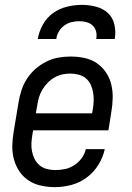

<svg xmlns="http://www.w3.org/2000/svg" viewBox="-20 -760 540 788"><path d="M206 8Q177 8 149 2Q121 -4 98.5 -18.5Q76 -33 60.5 -55.5Q45 -78 37.5 -105Q30 -132 30.5 -161Q31 -190 36 -219L56 -339Q60 -364 68 -389Q76 -414 90.5 -436.5Q105 -459 125.5 -477Q146 -495 170 -507Q194 -519 219.5 -523.5Q245 -528 270 -528Q299 -528 327 -522Q355 -516 377 -501Q399 -486 414.5 -463.5Q430 -441 436.5 -414Q443 -387 442.5 -358.5Q442 -330 437 -301L425 -225H116L113 -208Q110 -190 109 -172.5Q108 -155 111.5 -138Q115 -121 122.5 -106.5Q130 -92 142.5 -81.5Q155 -71 172 -66.5Q189 -62 206 -62Q226 -62 246 -66Q266 -70 284 -81.5Q302 -93 315 -110.5Q328 -128 332 -148H410Q403 -115 384 -84Q365 -53 336 -31.5Q307 -10 273 -1Q239 8 206 8ZM358 -295 361 -312Q364 -330 364.5 -347.5Q365 -365 362 -381.5Q359 -398 352 -413Q345 -428 332.5 -438.5Q320 -449 303 -453.5Q286 -458 269 -458Q252 -458 235.5 -454.5Q219 -451 203.5 -442Q188 -433 175.5 -420Q163 -407 154 -392Q145 -377 140 -360.5Q135 -344 133 -328L127 -295ZM135 -600Q140 -630 156 -659Q172 -688 198 -706.5Q224 -725 255 -732.5Q286 -740 316 -740Q346 -740 374.5 -732.5Q403 -725 423 -706.5Q443 -688 449.5 -659Q456 -630 451 -600H375Q378 -616 374.5 -630.5Q371 -645 360.5 -655Q350 -665 335.5 -669Q321 -673 305 -673Q289 -673 273 -669Q257 -665 243.5 -655Q230 -645 221.5 -630.5Q213 -616 211 -600Z"/></svg>

Font: Iosevka SS04 Oblique
Style: Regular
Weight: 400
Italic angle: -9°
Monospace: yes
Designer: Belleve Invis
Foundry: Belleve Invis
Version: Version 19.0.0; ttfautohint (v1.8.4)